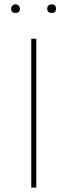

<svg xmlns="http://www.w3.org/2000/svg" viewBox="-20 -858 308 878"><path d="M71 -818Q71 -799 51 -799Q31 -799 31 -818Q31 -826 36.5 -832Q42 -838 51 -838Q60 -838 65.5 -832Q71 -826 71 -818ZM217 -838Q236 -838 236 -818Q236 -799 217 -799Q196 -799 196 -818Q196 -838 217 -838ZM146 -681V0H123V-681Z"/></svg>

Font: FiraGO Thin
Style: Regular
Weight: 100
Designer: bBox Type
Foundry: bBox Type GmbH
Version: Version 1.001;PS 001.001;hotconv 1.0.88;makeotf.lib2.5.64775